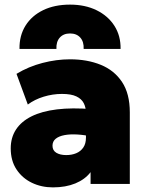

<svg xmlns="http://www.w3.org/2000/svg" viewBox="-20 -797 638 832"><path d="M209.5 15Q159.5 15 118 -5Q76.5 -25 51.5 -62.8Q26.5 -100.5 26.5 -154Q26.5 -200.5 49.2 -235.5Q72 -270.5 116.5 -292.8Q161 -315 226.8 -323Q292.5 -331 378.5 -324L379.5 -205Q345.5 -212.5 314.5 -214.2Q283.5 -216 259.5 -211.5Q235.5 -207 221.5 -195.8Q207.5 -184.5 207.5 -165.5Q207.5 -145 224 -135Q240.5 -125 267 -125Q291 -125 310.2 -133Q329.5 -141 341 -157.8Q352.5 -174.5 352.5 -201V-307Q352.5 -331 343 -349.8Q333.5 -368.5 311 -379.2Q288.5 -390 248.5 -390Q208.5 -390 169.2 -378Q130 -366 100.5 -344L51.5 -477Q103.5 -508.5 164 -524.2Q224.5 -540 283.5 -540Q358 -540 416.5 -516.2Q475 -492.5 508.8 -441.8Q542.5 -391 542.5 -310V0H372.5V-51Q348.5 -19.5 306.5 -2.2Q264.5 15 209.5 15ZM64.5 -585Q63.5 -642.5 90.5 -685.8Q117.5 -729 167 -753Q216.5 -777 283.5 -777Q349 -777 398.8 -752.5Q448.5 -728 476 -684.8Q503.5 -641.5 502.5 -585H342.5Q344 -616 328 -634Q312 -652 283.5 -652Q255 -652 239 -634Q223 -616 224.5 -585Z"/></svg>

Font: Geologica Black
Style: Regular
Weight: 900
Designer: Sindre Bremnes, Frode Helland
Foundry: Monokrom Skriftforlag AS
Version: Version 1.010;gftools[0.9.28]